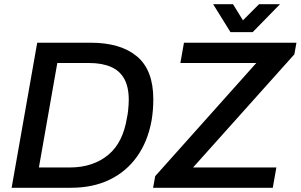

<svg xmlns="http://www.w3.org/2000/svg" viewBox="-20 -888 1422 908"><path d="M35 0 156 -686H409Q550 -686 627.5 -621.5Q705 -557 705 -419Q705 -393 703 -368Q701 -343 697 -319Q679 -219 628 -147.5Q577 -76 498 -38Q419 0 316 0ZM164 -96H310Q366 -96 412 -111.5Q458 -127 493 -156.5Q528 -186 549.5 -229.5Q571 -273 580 -329Q584 -347 585.5 -362Q587 -377 588 -390Q589 -403 589 -415Q589 -477 567.5 -515.5Q546 -554 504 -572Q462 -590 402 -590H251ZM704 0 714 -55 1192 -590H833L850 -686H1382L1372 -631L893 -96H1287L1270 0ZM1304 -868 1175 -736H1070L988 -868H1082L1148 -761L1099 -762L1205 -868Z"/></svg>

Font: Archivo SemiBold Medium
Style: Italic
Weight: 500
Italic angle: -10°
Version: Version 2.001